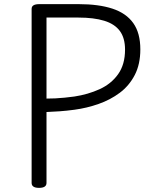

<svg xmlns="http://www.w3.org/2000/svg" viewBox="-20 -895 740 929"><path d="M169 14Q133 14 133 -10V-852Q133 -864 142.5 -869.5Q152 -875 170 -875H360Q458 -875 524.5 -853Q591 -831 625 -783Q659 -735 659 -656Q659 -584 632 -532Q605 -480 559.5 -446Q514 -412 457 -392Q400 -372 340 -364Q303 -359 268.5 -356.5Q234 -354 205 -353V-10Q205 2 196 8Q187 14 169 14ZM205 -418Q225 -418 247.5 -419Q270 -420 293.5 -422.5Q317 -425 340 -428Q406 -438 462 -463.5Q518 -489 551.5 -536Q585 -583 585 -655Q585 -711 560 -745Q535 -779 484.5 -794.5Q434 -810 360 -810H205Z"/></svg>

Font: Playwrite GB S Light
Style: Regular
Weight: 300
Designer: Veronika Burian, José Scaglione
Foundry: TypeTogether
Version: Version 1.002